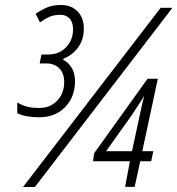

<svg xmlns="http://www.w3.org/2000/svg" viewBox="-20 -745 707 765"><path d="M582.5 -102.5H538.6L516.6 -0.5H478.5L497.6 -102.5H350.6L355 -134.3L567.9 -431.2H608.9L546.9 -142.6H590.8ZM505.9 -142.6 535.6 -280.3Q547.9 -339.4 554.7 -363.3L544.9 -347.2L505.9 -287.6L402.8 -142.6ZM667 -713.9 119.1 0H71.8L620.1 -713.9ZM314 -630.9Q314 -587.4 291.5 -556.4Q269 -525.4 232.9 -511.2L231.9 -506.8Q278.8 -481 278.8 -420.9Q278.8 -358.4 239.3 -318.1Q199.7 -277.8 137.2 -277.8Q81.1 -277.8 48.8 -293.9V-336.9Q68.4 -325.2 87.6 -320.1Q106.9 -314.9 137.2 -314.9Q180.2 -314.9 208 -344.2Q235.8 -373.5 235.8 -417Q235.8 -453.1 216.3 -472.7Q196.8 -492.2 165 -492.2H138.2L145 -527.8H172.9Q214.8 -527.8 242.9 -556.4Q271 -585 271 -627.9Q271 -655.8 257.6 -670.9Q244.1 -686 220.2 -686Q195.8 -686 177.2 -678Q158.7 -669.9 139.2 -655.8L122.1 -689.9Q142.1 -704.1 165.8 -714.6Q189.5 -725.1 223.1 -725.1Q264.6 -725.1 289.3 -699.2Q314 -673.3 314 -630.9Z"/></svg>

Font: TypoPRO Open Sans Condensed
Style: Italic
Weight: 300
Width: 3
Italic angle: -12°
Foundry: Ascender Corporation
Version: Version 1.10